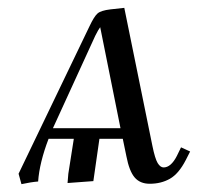

<svg xmlns="http://www.w3.org/2000/svg" viewBox="-20 -466 528 494"><path d="M27.8 -19 210 -397.9Q222.2 -423.8 231 -431.4Q239.7 -439 264.2 -441.9L299.8 -445.8L372.1 -90.8Q378.9 -57.6 385.7 -46.4Q392.6 -35.2 400.9 -35.2Q419.9 -35.2 435.1 -64.9L445.8 -86.9L469.2 -76.2L458 -54.2Q439.9 -19 417.2 -6.1Q394.5 6.8 365.2 6.8Q340.3 6.8 326.4 -9.5Q312.5 -25.9 305.2 -64L295.9 -108.9H235.8L220.2 0L153.8 4.9L155.8 -19L169.9 -108.9H105Q81.5 -47.4 78.1 1Q60.1 2.4 35.2 7.8ZM116.2 -136.2H290L237.8 -396Q233.4 -390.6 225.1 -374Z"/></svg>

Font: Dihjauti S
Style: Italic
Weight: 400
Italic angle: -9°
Designer: T. Christopher White
Version: Version 3.0.0